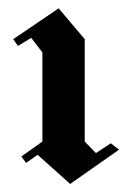

<svg xmlns="http://www.w3.org/2000/svg" viewBox="-20 -448 324 472"><path d="M152.5 4.2 72.5 -67.5 44.2 -47.5 32.5 -63.3 84.2 -100V-319.2L56.7 -355L24.2 -335L12.5 -351.7L124.2 -427.5L188.3 -351.7V-100L215.8 -71.7L252.5 -95.8L272.5 -80Z"/></svg>

Font: Manufacturing Consent
Style: Regular
Weight: 400
Version: Version 3.000; ttfautohint (v1.8.4.7-5d5b)